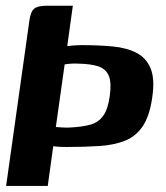

<svg xmlns="http://www.w3.org/2000/svg" viewBox="-20 -525 564 653"><path d="M0.8 107.3 79.6 -452.5Q83.7 -485.1 96 -495.2Q108.3 -505.4 136.6 -505.4H227.7L208.7 -368.1Q217.5 -369.3 226.8 -370.1Q236.1 -370.9 245 -371.2Q253.8 -371.5 258.8 -371.5Q315.6 -371.5 363 -367Q410.3 -362.6 443.6 -345.6Q476.9 -328.6 492 -293Q507 -257.3 498 -195.2Q489.3 -131.8 466.2 -96.8Q443 -61.8 406.2 -46.9Q369.5 -31.9 319.5 -28.5Q269.5 -25.1 206.8 -25.1Q199.6 -25.1 185.8 -25.5Q172 -26 161.1 -27.9L142.4 107.3ZM353.2 -198Q359.8 -244.2 349.9 -267.5Q340 -290.8 314.1 -299.4Q288.2 -307.9 244.9 -308.6Q233.7 -309.3 220.9 -308.4Q208 -307.5 199.9 -305.9L169.9 -93Q180.7 -92.5 192.6 -91.5Q204.5 -90.6 217.8 -91.3Q260.7 -93.4 288.2 -101.3Q315.8 -109.2 331.5 -131.9Q347.3 -154.5 353.2 -198Z"/></svg>

Font: Genos Thin
Style: Italic
Weight: 100
Italic angle: -8°
Designer: Robert E. Leuschke
Foundry: Robert E. Leuschke
Version: Version 1.010